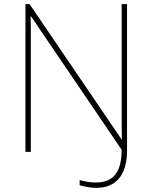

<svg xmlns="http://www.w3.org/2000/svg" viewBox="-20 -734 738 928"><path d="M445 174Q422 174 399 169.5Q376 165 365 161V136Q381 141 401.5 144.5Q422 148 444 148Q486 148 513.5 131Q541 114 554.5 79Q568 44 568 -10L130 -655H128Q129 -626 129 -601Q129 -576 129 -552.5Q129 -529 129 -502V0H103V-714H123L567 -61H569Q569 -86 568.5 -112Q568 -138 568 -163Q568 -188 568 -211V-714H594V-3Q594 52 577 92Q560 132 527 153Q494 174 445 174Z"/></svg>

Font: Noto Sans Symbols Thin
Style: Regular
Weight: 250
Version: Version 2.002